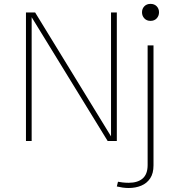

<svg xmlns="http://www.w3.org/2000/svg" viewBox="-20 -713 894 971"><path d="M698.2 -650.9Q698.2 -632.8 710 -620.1Q721.7 -607.4 741.2 -607.4Q760.7 -607.4 772.5 -620.1Q784.2 -632.8 784.2 -650.9Q784.2 -668.9 772.5 -681.2Q760.7 -693.4 741.2 -693.4Q721.7 -693.4 710 -681.2Q698.2 -668.9 698.2 -650.9ZM570.8 230Q585 233.4 600.1 235.6Q615.2 237.8 630.4 237.8Q666 237.8 694.6 225.8Q723.1 213.9 739.7 188.7Q756.3 163.6 756.3 123.5V-483.4H726.6V121.6Q726.6 168 701.4 189.7Q676.3 211.4 630.9 211.4Q615.2 211.4 600.3 209.7Q585.4 208 576.7 206.1ZM541.5 -649.9V-23.4L157.7 -649.9H111.3V0H140.1V-626L524.4 0H570.8V-649.9Z"/></svg>

Font: Estedad-FD-VF Thin
Style: Regular
Weight: 100
Designer: Amin Abedi
Version: Version 5.0